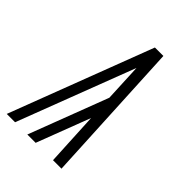

<svg xmlns="http://www.w3.org/2000/svg" viewBox="-215 -832 930 930"><g transform="rotate(45 250.0 -367.5)"><path d="M323 0 309 -275 204 0H147L302 -407L293 -602L63 0H6L286 -735H344L381 0Z"/></g></svg>

Font: Iosevka Light
Style: Italic
Weight: 300
Italic angle: -9°
Monospace: yes
Designer: Belleve Invis
Foundry: Belleve Invis
Version: Version 32.5.0; ttfautohint (v1.8.4)